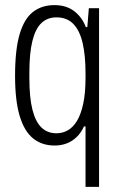

<svg xmlns="http://www.w3.org/2000/svg" viewBox="-20 -558 469 752"><path d="M315 174V-63H309Q297 -37 279.5 -20.5Q262 -4 240.5 4Q219 12 194 12Q144 12 109.5 -16Q75 -44 57 -104Q39 -164 39 -261Q39 -364 57 -424.5Q75 -485 109.5 -511.5Q144 -538 193 -538Q240 -538 271 -514Q302 -490 316 -452H322L328 -526H368V174ZM201 -36Q225 -36 245.5 -47.5Q266 -59 281.5 -84.5Q297 -110 306 -152Q315 -194 315 -254V-271Q315 -341 303.5 -390Q292 -439 267 -464.5Q242 -490 201 -490Q166 -490 142.5 -468Q119 -446 107 -398Q95 -350 95 -273V-253Q95 -176 107 -128.5Q119 -81 142.5 -58.5Q166 -36 201 -36Z"/></svg>

Font: Archivo Condensed ExtraLight
Style: Regular
Weight: 250
Width: 3
Designer: Hector Gatti
Foundry: Omnibus-Type
Version: Version 2.001